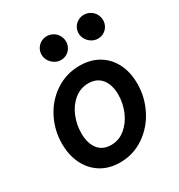

<svg xmlns="http://www.w3.org/2000/svg" viewBox="-178 -863 920 989"><g transform="rotate(-30 282.0 -368.5)"><path d="M37.1 -224.6Q37.1 -304.7 73 -374.8Q108.9 -444.8 172.9 -486.8Q236.8 -528.8 315.9 -528.8Q380.9 -528.8 429 -499.8Q477.1 -470.7 502.7 -419.2Q528.3 -367.7 528.3 -300.8Q528.3 -220.7 492.2 -149.7Q456.1 -78.6 392.3 -35.4Q328.6 7.8 249.5 7.8Q185.1 7.8 137 -22Q88.9 -51.8 63 -104.7Q37.1 -157.7 37.1 -224.6ZM415 -300.3Q415 -358.9 387.5 -393.3Q359.9 -427.7 309.6 -427.7Q262.2 -427.7 225.8 -397.9Q189.5 -368.2 169.9 -320.6Q150.4 -272.9 150.4 -222.2Q150.4 -163.1 177.2 -128.2Q204.1 -93.3 254.4 -93.3Q301.3 -93.3 337.9 -123.5Q374.5 -153.8 394.8 -201.7Q415 -249.5 415 -300.3ZM395.5 -675.8Q395.5 -694.8 405 -710.7Q414.6 -726.6 430.7 -735.8Q446.8 -745.1 465.8 -745.1Q485.8 -745.1 502.7 -735.4Q519.5 -725.6 529.3 -708.5Q539.1 -691.4 539.1 -671.4Q539.1 -652.8 530 -636.7Q521 -620.6 504.9 -611.1Q488.8 -601.6 469.7 -601.6Q450.2 -601.6 433.1 -611.8Q416 -622.1 405.8 -639.2Q395.5 -656.2 395.5 -675.8ZM175.3 -675.8Q175.3 -694.8 184.8 -710.7Q194.3 -726.6 210.2 -735.8Q226.1 -745.1 245.1 -745.1Q265.1 -745.1 282.2 -735.4Q299.3 -725.6 309.1 -708.5Q318.8 -691.4 318.8 -671.4Q318.8 -652.8 309.8 -636.7Q300.8 -620.6 284.7 -611.1Q268.6 -601.6 249.5 -601.6Q230 -601.6 212.9 -611.8Q195.8 -622.1 185.5 -639.2Q175.3 -656.2 175.3 -675.8Z"/></g></svg>

Font: Reddit Sans Fudge SmBold Italic
Style: Regular
Weight: 600
Italic angle: -11.25°
Designer: Stephen Hutchings
Version: Version 1.013